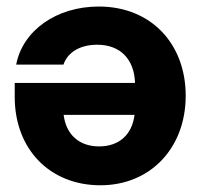

<svg xmlns="http://www.w3.org/2000/svg" viewBox="-20 -547 607 579"><path d="M277.8 -527.3C150.4 -527.3 48.3 -455.1 28.8 -352.1H171.4C183.6 -388.7 220.7 -412.1 272.9 -412.1C343.8 -412.1 384.8 -367.7 387.2 -296.9H24.4V-254.4C24.4 -98.1 129.4 11.7 282.7 11.7C433.6 11.7 540 -100.6 540 -258.3C540 -415 435.5 -527.3 277.8 -527.3ZM171.9 -200.7H385.7C378.4 -141.1 339.4 -105.5 278.8 -105.5C218.8 -105.5 179.2 -141.1 171.9 -200.7Z"/></svg>

Font: Raveo Display
Style: Bold
Weight: 700
Designer: Jakub Foglar, Rasmus Andersson (Inter)
Foundry: Jakubfoglar.com
Version: Version 1.100;Glyphs 3.2.3 (3260)